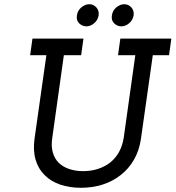

<svg xmlns="http://www.w3.org/2000/svg" viewBox="-20 -883 833 911"><path d="M134 -700 123 -621H200L144 -226Q136 -169 149 -125Q162 -81 192 -52Q222 -22 266 -7Q310 8 364 8Q418 8 466 -7Q514 -22 552 -52Q590 -81 615.5 -125Q641 -169 649 -226L705 -621H782L793 -700H551L540 -621H622L567 -229Q561 -191 544.5 -161.5Q528 -132 503 -112Q477 -92 444.5 -81.5Q412 -71 375 -71Q338 -71 308.5 -81Q279 -91 259 -110Q239 -130 230.5 -160Q222 -190 228 -229L283 -621H365L376 -700ZM511 -810Q507 -787 521.5 -772.5Q536 -758 556 -758Q575 -758 592.5 -772.5Q610 -787 614 -810Q617 -833 603 -848Q589 -863 570 -863Q550 -863 532 -848Q514 -833 511 -810ZM345 -810Q341 -787 355.5 -772.5Q370 -758 390 -758Q409 -758 426.5 -772.5Q444 -787 448 -810Q451 -833 437 -848Q423 -863 404 -863Q384 -863 366 -848Q348 -833 345 -810Z"/></svg>

Font: Josefin Slab Thin
Style: Italic
Weight: 100
Italic angle: -12°
Designer: Santiago Orozco
Foundry: Typemade
Version: Version 2.000